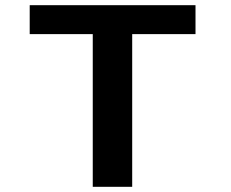

<svg xmlns="http://www.w3.org/2000/svg" viewBox="-20 -720 890 740"><path d="M733.5 -700V-588.5H489.5V0H337.5V-588.5H94.5V-700Z"/></svg>

Font: League Mono Wide SemiBold
Style: Regular
Weight: 600
Width: 8
Designer: Tyler Finck
Foundry: The League of Moveable Type / Tyler Finck
Version: Version 2.210